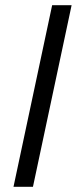

<svg xmlns="http://www.w3.org/2000/svg" viewBox="-20 -720 296 740"><path d="M32 0 181 -700H256L107 0Z"/></svg>

Font: Red Hat Text
Style: Italic
Weight: 400
Italic angle: -12°
Designer: Pentagram / MCKL
Foundry: Pentagram / MCKL
Version: Version 1.005; Red Hat Text Italic